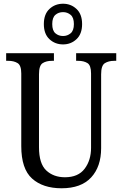

<svg xmlns="http://www.w3.org/2000/svg" viewBox="-20 -999 656 1029"><path d="M310 10Q210 10 152 -42Q94 -94 94 -216V-605Q94 -649 74 -661Q54 -673 25 -673H13V-714H269V-673H258Q228 -673 208.5 -660.5Q189 -648 189 -601V-210Q189 -122 228 -85.5Q267 -49 328 -49Q399 -49 433.5 -94.5Q468 -140 468 -207V-605Q468 -649 448.5 -661Q429 -673 399 -673H388V-714H603V-673H592Q562 -673 542 -660.5Q522 -648 522 -601V-205Q522 -106 468.5 -48Q415 10 310 10ZM318 -761Q275 -761 245 -789Q215 -817 215 -870Q215 -923 245 -951Q275 -979 318 -979Q360 -979 390 -951Q420 -923 420 -870Q420 -817 390 -789Q360 -761 318 -761ZM318 -806Q341 -806 358.5 -820.5Q376 -835 376 -870Q376 -905 358.5 -919.5Q341 -934 318 -934Q294 -934 277 -919.5Q260 -905 260 -870Q260 -835 277 -820.5Q294 -806 318 -806Z"/></svg>

Font: Noto Serif Hebrew Condensed
Style: Regular
Weight: 400
Width: 3
Designer: Monotype Design Team
Foundry: Monotype Imaging Inc.
Version: Version 2.004; ttfautohint (v1.8.4.7-5d5b)